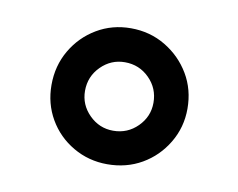

<svg xmlns="http://www.w3.org/2000/svg" viewBox="-45 -755 490 395"><g transform="rotate(10 200.0 -557.0)"><path d="M200 -415Q161 -415 128.5 -434Q96 -453 77.5 -485Q59 -517 59 -556Q59 -596 78 -628.5Q97 -661 129 -680Q161 -699 200 -699Q240 -699 272.5 -679.5Q305 -660 324 -628Q343 -596 343 -556Q343 -517 323.5 -484.5Q304 -452 272 -433.5Q240 -415 200 -415ZM200 -485Q230 -485 251 -506Q272 -527 272 -556Q272 -586 251 -607Q230 -628 200 -628Q171 -628 150 -607Q129 -586 129 -556Q129 -527 150 -506Q171 -485 200 -485Z"/></g></svg>

Font: Archivo SemiExpanded SemiBold
Style: Regular
Weight: 600
Width: 6
Designer: Hector Gatti
Foundry: Omnibus-Type
Version: Version 2.001